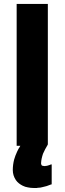

<svg xmlns="http://www.w3.org/2000/svg" viewBox="-20 -730 328 974"><path d="M80.1 9.8Q76.2 9.8 72.3 9.8Q68.4 9.8 64.5 9.8Q64.5 7.8 64.5 4.9Q64.5 2.9 64.5 0Q64.5 -80.1 64.5 -159.2Q64.5 -238.3 64.5 -318.4Q64.5 -373 64.5 -427.7Q64.5 -482.4 64.5 -537.1Q64.5 -580.1 64.5 -623Q64.5 -667 64.5 -710Q67.4 -710 69.3 -710Q72.3 -710 75.2 -710Q90.8 -710 106.4 -710Q122.1 -710 137.7 -710Q148.4 -710 159.2 -710Q169.9 -710 180.7 -710Q191.4 -710 201.2 -710Q211.9 -710 222.7 -710Q222.7 -707 222.7 -705.1Q222.7 -702.1 222.7 -700.2Q222.7 -620.1 222.7 -541Q222.7 -460.9 222.7 -381.8Q222.7 -327.1 222.7 -272.5Q222.7 -217.8 222.7 -163.1Q222.7 -122.1 222.7 -80.1Q222.7 -39.1 222.7 2.9Q222.7 2.9 221.7 3.9Q221.7 4.9 221.7 4.9Q214.8 16.6 209 27.3Q203.1 38.1 198.2 49.8Q196.3 55.7 194.3 62.5Q192.4 68.4 191.4 74.2Q190.4 80.1 189.5 85Q188.5 89.8 188.5 95.7Q188.5 95.7 188.5 95.7Q188.5 95.7 188.5 95.7Q188.5 98.6 188.5 101.6Q188.5 103.5 190.4 106.4Q190.4 107.4 191.4 108.4Q192.4 109.4 193.4 110.4Q195.3 111.3 198.2 111.3Q201.2 112.3 204.1 112.3Q204.1 112.3 204.1 112.3Q204.1 112.3 205.1 112.3Q205.1 112.3 206.1 112.3Q206.1 112.3 206.1 112.3Q208 112.3 210 112.3Q210.9 112.3 212.9 111.3Q214.8 111.3 216.8 111.3Q218.8 110.4 220.7 110.4Q225.6 108.4 230.5 107.4Q235.4 105.5 240.2 103.5Q240.2 103.5 241.2 104.5Q241.2 104.5 242.2 104.5Q242.2 107.4 242.2 111.3Q242.2 114.3 242.2 117.2Q242.2 127 242.2 136.7Q242.2 146.5 242.2 156.2Q242.2 162.1 242.2 168.9Q242.2 175.8 242.2 181.6Q242.2 187.5 242.2 193.4Q242.2 199.2 242.2 205.1Q240.2 205.1 238.3 206.1Q237.3 207 235.4 207Q225.6 210.9 216.8 213.9Q207 216.8 197.3 218.8Q190.4 220.7 184.6 221.7Q177.7 222.7 170.9 222.7Q168.9 223.6 167 223.6Q164.1 223.6 162.1 223.6Q161.1 223.6 156.2 223.6Q151.4 223.6 150.4 223.6Q135.7 223.6 122.1 220.7Q108.4 218.8 94.7 211.9Q85 207 76.2 200.2Q67.4 193.4 60.5 183.6Q44.9 160.2 44.9 132.8Q44.9 105.5 51.8 79.1Q54.7 68.4 58.6 58.6Q63.5 47.9 67.4 38.1Q74.2 24.4 74.2 24.4Q75.2 24.4 83 9.8Q82 9.8 81.1 9.8Q81.1 9.8 80.1 9.8Z"/></svg>

Font: LeFont
Style: Bold
Weight: 800
Designer: Leryon MEDIA
Version: Version 1.0